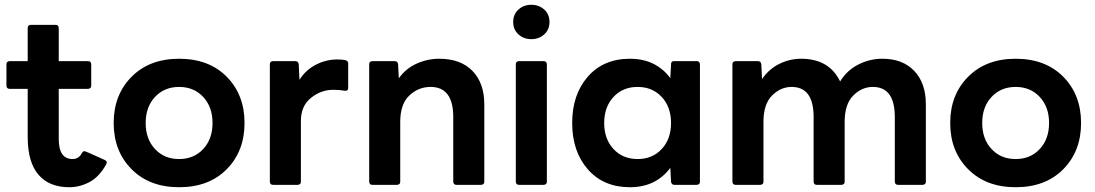

<svg xmlns="http://www.w3.org/2000/svg" viewBox="-20 -774 4585 804"><path d="M270 10Q186 10 141 -42.5Q96 -95 96 -200V-402H20Q8 -402 7 -415V-505Q7 -517 20 -518H96V-657Q96 -669 109 -670H213Q225 -670 226 -657V-518H349Q361 -518 362 -505V-415Q362 -403 349 -402H226V-192Q226 -108 284 -108Q310 -108 323 -133Q327 -141 334 -141Q338 -141 419 -104Q427 -100 427 -94Q427 -89 423 -83Q395 -33 354.5 -11.5Q314 10 270 10Z M730 10Q606 10 531 -65.5Q456 -141 456 -259Q456 -377 531 -452.5Q606 -528 730 -528Q855 -528 929.5 -452.5Q1004 -377 1004 -259Q1004 -141 929.5 -65.5Q855 10 730 10ZM730 -108Q792 -108 831 -150Q870 -192 870 -259Q870 -326 831 -368Q792 -410 730 -410Q668 -410 629 -368Q590 -326 590 -259Q590 -192 629 -150Q668 -108 730 -108Z M1227 0H1123Q1111 0 1110 -13V-505Q1110 -517 1123 -518H1217Q1229 -518 1231 -505L1234 -440Q1261 -482 1303.5 -503.5Q1346 -525 1392 -525Q1415 -525 1426.5 -522Q1438 -519 1438 -508V-405Q1438 -394 1427 -394H1424Q1400 -398 1376 -398Q1324 -398 1282 -364Q1240 -330 1240 -268V-13Q1240 -1 1227 0Z M1995 0H1891Q1879 0 1878 -13V-284Q1878 -410 1783 -410Q1732 -410 1694 -374Q1656 -338 1656 -264V-13Q1656 -1 1643 0H1539Q1527 0 1526 -13V-505Q1526 -517 1539 -518H1633Q1645 -518 1647 -505L1650 -446Q1679 -487 1724.5 -507.5Q1770 -528 1819 -528Q1909 -528 1958.5 -477Q2008 -426 2008 -337V-13Q2008 -1 1995 0Z M2205 -610Q2173 -610 2151 -630Q2129 -650 2129 -682Q2129 -714 2151 -734Q2173 -754 2205 -754Q2237 -754 2259 -734Q2281 -714 2281 -682Q2281 -650 2259 -630Q2237 -610 2205 -610ZM2257 0H2153Q2141 0 2140 -13V-505Q2140 -517 2153 -518H2257Q2269 -518 2270 -505V-13Q2270 -1 2257 0Z M2618 10Q2507 10 2441.5 -65Q2376 -140 2376 -259Q2376 -378 2441.5 -453Q2507 -528 2618 -528Q2726 -528 2787 -447L2790 -505Q2790 -518 2802 -518H2898Q2910 -518 2911 -505V-13Q2911 -1 2898 0H2804Q2792 0 2790 -13L2787 -71Q2726 10 2618 10ZM2650 -108Q2712 -108 2751 -150Q2790 -192 2790 -259Q2790 -326 2751 -368Q2712 -410 2650 -410Q2588 -410 2549 -368Q2510 -326 2510 -259Q2510 -192 2549 -150Q2588 -108 2650 -108Z M3844 0H3740Q3728 0 3727 -13V-284Q3727 -410 3635 -410Q3589 -410 3553 -374Q3517 -338 3517 -264V-13Q3517 -1 3504 0H3400Q3388 0 3387 -13V-284Q3387 -410 3295 -410Q3249 -410 3213 -374Q3177 -338 3177 -264V-13Q3177 -1 3164 0H3060Q3048 0 3047 -13V-505Q3047 -517 3060 -518H3154Q3166 -518 3168 -505L3171 -443Q3200 -485 3243.5 -506.5Q3287 -528 3335 -528Q3452 -528 3498 -433Q3527 -480 3574.5 -504Q3622 -528 3675 -528Q3760 -528 3808.5 -477Q3857 -426 3857 -337V-13Q3857 -1 3844 0Z M4233 10Q4109 10 4034 -65.5Q3959 -141 3959 -259Q3959 -377 4034 -452.5Q4109 -528 4233 -528Q4358 -528 4432.5 -452.5Q4507 -377 4507 -259Q4507 -141 4432.5 -65.5Q4358 10 4233 10ZM4233 -108Q4295 -108 4334 -150Q4373 -192 4373 -259Q4373 -326 4334 -368Q4295 -410 4233 -410Q4171 -410 4132 -368Q4093 -326 4093 -259Q4093 -192 4132 -150Q4171 -108 4233 -108Z"/></svg>

Font: YamahaIndonesia935. App
Style: Bold
Weight: 700
Designer: Dalton Maag Ltd
Foundry: Dalton Maag Ltd
Version: Version 1.002; January 01, 2024; Regular/Italic